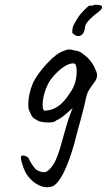

<svg xmlns="http://www.w3.org/2000/svg" viewBox="-20 -599 453 815"><path d="M413 -567Q413 -561 400 -550Q379 -535 361 -517Q343 -499 341 -485Q340 -467 332 -456.5Q324 -446 312 -446Q300 -446 287 -459Q286 -478 291.5 -490.5Q297 -503 314 -529Q318 -536 337 -555.5Q356 -575 359 -575H366Q372 -575 375 -576Q381 -579 386 -579Q393 -579 399 -578Q409 -576 410.5 -575Q412 -574 413 -569ZM386 -302Q392 -290 392 -279Q392 -264 380 -249Q377 -244 369 -233.5Q361 -223 355 -212Q349 -201 346 -187Q342 -164 322 -89L311 -50L295 12Q250 167 205 191Q192 196 180 196Q158 196 134.5 181.5Q111 167 94 142Q84 128 74.5 97.5Q65 67 71 63Q73 61 78 61Q85 61 93 65.5Q101 70 103 76Q107 87 120 105Q133 123 139 124Q155 132 166 132Q175 132 183 126Q199 113 210.5 92.5Q222 72 236 27L244 -2Q268 -90 279 -116Q284 -132 289 -141L271 -125Q259 -114 246 -104Q233 -94 219 -88Q212 -79 184 -79Q164 -79 144 -85Q123 -96 118 -102Q113 -108 104 -130Q100 -138 100 -155Q100 -198 120 -247Q139 -286 180 -330Q221 -374 251 -383Q263 -389 273 -389Q284 -389 296 -385Q312 -383 321 -378Q330 -373 351 -355Q375 -331 386 -302ZM305 -305Q304 -319 301 -324.5Q298 -330 290 -330Q271 -330 246 -312Q221 -294 198 -265Q183 -245 173 -217Q161 -183 161 -154Q161 -132 169 -129Q200 -130 225.5 -147Q251 -164 276 -203Q293 -226 300 -252.5Q307 -279 305 -305Z"/></svg>

Font: Caveat
Style: Regular
Weight: 400
Designer: Pablo Impallari
Foundry: Pablo Impallari
Version: Version 1.500; ttfautohint (v1.6)